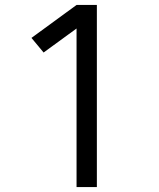

<svg xmlns="http://www.w3.org/2000/svg" viewBox="-20 -755 640 775"><path d="M289 0V-640L156 -543L107 -602L289 -735H371V0Z"/></svg>

Font: Monocode
Style: Regular
Weight: 400
Designer: Belleve Invis
Foundry: Belleve Invis
Version: Version 16.1.0; ttfautohint (v1.8.4)